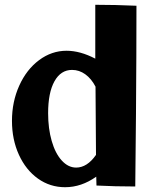

<svg xmlns="http://www.w3.org/2000/svg" viewBox="-20 -777 640 802"><path d="M30 -272Q30 -352 60.5 -419.5Q91 -487 143.5 -526Q196 -565 258 -565Q315 -565 378 -532V-757Q460 -757 550 -753Q550 -558 548 -300.5Q546 -43 545 2Q461 2 383 -2L382 -39Q320 5 252 5Q189 5 138.5 -31Q88 -67 59 -130.5Q30 -194 30 -272ZM298 -77Q344 -77 381 -130L379 -415Q362 -448 336.5 -466.5Q311 -485 281 -485Q234 -485 207.5 -437.5Q181 -390 181 -304Q181 -240 196 -188Q211 -136 238 -106.5Q265 -77 298 -77Z"/></svg>

Font: Otomanopee One
Style: Regular
Weight: 400
Designer: Das Ende der Wildnis
Foundry: Gutenberg Labo
Version: Version 3.005